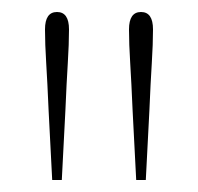

<svg xmlns="http://www.w3.org/2000/svg" viewBox="-20 -768 330 320"><path d="M75 -748Q95 -748 95 -719Q95 -695 93 -663Q91 -631 89 -584L83 -468H67L61 -584Q59 -631 57 -663Q55 -695 55 -719Q55 -748 75 -748ZM215 -748Q235 -748 235 -719Q235 -695 233 -663Q231 -631 229 -584L223 -468H207L201 -584Q199 -631 197 -663Q195 -695 195 -719Q195 -748 215 -748Z"/></svg>

Font: Source Serif 4 ExtraLight
Style: Regular
Weight: 200
Designer: Frank Grießhammer
Foundry: Adobe
Version: Version 4.005;hotconv 1.1.0;makeotfexe 2.6.0